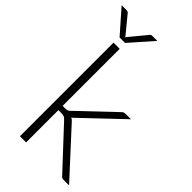

<svg xmlns="http://www.w3.org/2000/svg" viewBox="-306 -980 1055 1055"><g transform="rotate(45 222.0 -452.0)"><path d="M130 -727.5V-284H153Q160 -284 166.2 -286Q172.5 -288 180 -295.5L379.5 -485Q384.5 -491 390.5 -494.2Q396.5 -497.5 405.5 -497.5H447.5L228 -289Q219 -278.5 208.5 -272.5Q216.5 -268.5 222.2 -263.2Q228 -258 233.5 -251L464 0H422.5Q415.5 0 409.8 -2.2Q404 -4.5 399 -11.5L190 -235.5Q186 -240 182.2 -243Q178.5 -246 174.5 -247.8Q170.5 -249.5 165.2 -250.2Q160 -251 152.5 -251H130V0H82V-727.5ZM245.5 -904.5 128 -771H85.5L-32 -904.5H3.5Q7.5 -904.5 13 -903.5Q18.5 -902.5 22.5 -897L103 -799L107 -793.5L110.5 -799L191.5 -897Q195.5 -902.5 200.8 -903.5Q206 -904.5 210 -904.5Z"/></g></svg>

Font: Lato 2
Style: Regular
Weight: 300
Designer: Lukasz Dziedzic with Adam Twardoch and Botio Nikoltchev
Foundry: tyPoland Lukasz Dziedzic
Version: Version 2.015; 2015-08-06; http://www.latofonts.com/